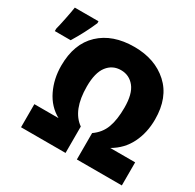

<svg xmlns="http://www.w3.org/2000/svg" viewBox="-170 -926 1120 1102"><g transform="rotate(30 390.0 -374.5)"><path d="M96 -575Q146 -657 180 -736V-749H23Q19 -721 8.5 -669Q-2 -617 -9 -591V-575ZM557 -394Q557 -314 537.5 -261.5Q518 -209 469 -175V0H767V-153H602Q673 -194 708 -264.5Q743 -335 743 -423Q743 -568 656.5 -646.5Q570 -725 433 -725Q290 -725 206 -646Q122 -567 122 -422Q122 -335 157 -262.5Q192 -190 259 -153H99V0H394V-175Q309 -235 309 -392Q309 -483 343 -527Q377 -571 433 -571Q488 -571 522.5 -528Q557 -485 557 -394Z"/></g></svg>

Font: Noto Sans UI SemiCondensed Black
Style: Regular
Weight: 900
Width: 4
Designer: Monotype Design Team
Foundry: Monotype Imaging Inc.
Version: 1.001